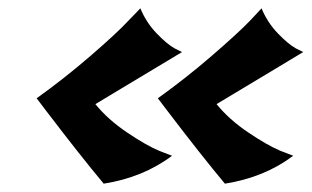

<svg xmlns="http://www.w3.org/2000/svg" viewBox="-20 -534 748 461"><path d="M68 -298Q135 -346 197.5 -400Q260 -454 288 -484L317 -514Q331 -480 356 -454Q381 -428 399 -418L417 -409L209 -284Q239 -247 285 -216Q331 -185 362 -172L393 -160Q324 -108 229 -93Q173 -160 90 -269ZM359 -298Q426 -346 488.5 -400Q551 -454 580 -484L608 -514Q622 -480 647 -454Q672 -428 690 -418L708 -409L500 -284Q530 -247 576 -216Q622 -185 653 -172L684 -160Q615 -108 520 -93Q464 -160 381 -269Z"/></svg>

Font: Ceviche One
Style: Regular
Weight: 400
Version: Version 1.002